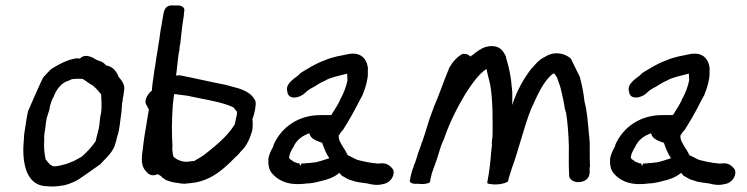

<svg xmlns="http://www.w3.org/2000/svg" viewBox="-20 -676 2721 699"><path d="M72 -213C69 -196 67 -182 67 -170C60 -102 66 1 152 2C170 4 186 3 203 0C224 -2 240 -10 256 -17C267 -22 345 -78 345 -78C362 -97 386 -116 398 -146L399 -151C403 -160 405 -174 408 -184L409 -185C410 -190 412 -196 413 -203L416 -221C418 -232 418 -242 420 -251V-252C421 -262 423 -270 423 -282C424 -287 424 -295 424 -300L426 -304V-305C427 -310 426 -314 427 -317C429 -323 430 -333 431 -342C438 -368 421 -385 412 -396C405 -414 392 -434 366 -438C356 -451 343 -454 331 -458V-459H330C327 -460 294 -486 271 -463H266L261 -464H260C224 -459 193 -441 167 -425C163 -422 138 -395 138 -395C133 -389 82 -271 82 -271C78 -253 75 -234 72 -213ZM150 -246C153 -255 156 -266 160 -277V-279C162 -293 168 -311 174 -322L175 -323C185 -351 204 -374 226 -381H227C235 -384 241 -388 243 -388H245C249 -389 253 -389 258 -389H273C277 -389 278 -389 282 -388C287 -384 295 -381 298 -377L317 -365H318C323 -360 333 -351 338 -345C341 -341 343 -338 348 -333C349 -311 352 -287 347 -259L346 -257C344 -244 343 -235 342 -223L339 -205C338 -202 337 -200 336 -193C333 -184 331 -173 329 -165V-163C317 -145 297 -122 278 -106C274 -104 269 -101 264 -98L249 -90C245 -88 237 -85 232 -83H231C227 -81 222 -79 217 -78H216C202 -74 187 -69 172 -71C170 -72 168 -73 162 -77C156 -83 152 -89 146 -96C142 -116 139 -140 141 -166V-167C140 -179 142 -194 145 -209V-210C146 -223 148 -235 150 -246Z M515 -291 522 -277C518 -257 515 -233 511 -211C505 -178 501 -145 497 -111C495 -89 497 -67 511 -53C518 -44 531 -31 554 -42C559 -39 570 -34 571 -29C577 -27 578 -24 585 -20H586C599 -15 612 -11 627 -10C635 -8 644 -7 652 -7H654C660 -8 666 -9 671 -9H672C679 -10 687 -11 693 -12C738 -20 776 -46 805 -73C815 -82 824 -90 834 -101C841 -107 849 -114 857 -125C877 -143 888 -168 896 -193C902 -211 900 -231 899 -243C903 -252 906 -264 908 -274C910 -286 914 -305 907 -314C895 -335 872 -347 846 -355L802 -367C745 -378 691 -391 634 -402H630C627 -401 625 -401 621 -401C625 -429 627 -461 632 -490L633 -491C633 -498 634 -505 635 -513L636 -514C640 -548 643 -584 649 -617V-618C650 -628 650 -633 651 -637C653 -650 641 -654 633 -656H613C611 -656 607 -657 600 -656C581 -654 576 -633 575 -625L565 -568C563 -557 562 -547 560 -532C558 -519 555 -505 553 -488C550 -473 548 -457 546 -443C543 -428 541 -414 539 -397C538 -391 537 -383 536 -377C534 -366 534 -357 533 -346C520 -337 500 -309 515 -291ZM614 -333H621C623 -333 627 -332 634 -331C650 -329 665 -328 678 -324H679L708 -318C753 -309 797 -301 830 -285L838 -275C842 -272 844 -269 842 -256L840 -249L838 -239C837 -235 836 -231 835 -225C835 -224 834 -222 830 -216C818 -198 803 -181 787 -166C768 -148 749 -132 728 -116C716 -106 705 -101 687 -90C680 -89 679 -89 676 -89H674C672 -88 666 -88 660 -87C640 -87 623 -95 612 -105C609 -113 608 -121 607 -138L608 -142C605 -194 605 -232 609 -292C610 -300 611 -309 612 -319C613 -323 613 -327 614 -333Z M957 -96C956 -76 959 -58 971 -44C991 -21 1024 -3 1073 -6C1080 -6 1089 -7 1096 -8C1114 -8 1134 -13 1149 -17C1172 -22 1196 -30 1216 -47C1218 -42 1223 -39 1226 -35H1227C1236 -31 1245 -22 1262 -19C1277 -12 1300 -11 1318 -8C1332 -4 1354 0 1375 -6C1392 -8 1411 -24 1413 -45C1414 -50 1412 -55 1411 -59C1404 -68 1391 -85 1364 -81H1355L1354 -80H1353L1352 -81L1333 -83L1316 -86C1306 -88 1292 -91 1281 -94C1271 -98 1260 -105 1246 -111C1241 -119 1237 -130 1231 -137C1222 -154 1213 -162 1213 -182C1216 -187 1221 -195 1226 -201H1227L1228 -202C1239 -219 1247 -233 1257 -250C1267 -267 1278 -288 1287 -306L1301 -332V-333C1309 -353 1314 -368 1318 -392C1320 -403 1319 -414 1319 -422L1320 -423C1318 -455 1300 -486 1254 -480H1253C1220 -473 1193 -470 1161 -456C1128 -444 1104 -428 1077 -412L1073 -409C1065 -399 1059 -398 1042 -383C1034 -375 1020 -361 1026 -343C1029 -309 1074 -320 1091 -338C1099 -346 1106 -351 1123 -360H1124L1125 -361C1137 -369 1152 -378 1165 -383H1166V-384C1187 -395 1214 -400 1244 -408V-404C1244 -397 1245 -391 1245 -384C1241 -361 1231 -337 1221 -318H1220V-317C1213 -298 1198 -277 1186 -257H1147C1067 -257 1006 -214 977 -151C975 -146 975 -142 973 -139C966 -127 960 -114 957 -98ZM1033 -106 1034 -111C1035 -117 1042 -131 1046 -138L1047 -139L1048 -140C1058 -165 1080 -182 1107 -191V-188C1112 -170 1133 -163 1153 -156C1159 -138 1167 -117 1179 -100C1158 -94 1135 -84 1117 -84H1116L1111 -83L1095 -82L1089 -81H1078C1073 -70 1072 -70 1071 -81H1069C1064 -81 1061 -82 1058 -84H1057L1056 -85H1054C1049 -87 1044 -90 1041 -94H1040C1035 -96 1032 -100 1033 -106Z M1472 -18C1471 -13 1477 -8 1488 -7H1490C1491 -7 1492 -6 1502 -7C1507 -6 1515 -6 1520 -6H1521C1531 -7 1545 -9 1546 -15L1547 -24C1552 -50 1563 -73 1572 -101L1585 -143C1589 -153 1592 -162 1597 -171V-172C1618 -233 1646 -287 1676 -337C1697 -369 1723 -407 1751 -425C1754 -409 1758 -396 1763 -375C1770 -344 1772 -303 1773 -270C1773 -240 1774 -210 1773 -179C1773 -171 1769 -161 1771 -148C1766 -108 1766 -82 1759 -41L1754 -12C1753 -9 1757 -6 1766 -6C1784 -2 1818 -6 1830 -16V-18C1830 -20 1831 -21 1833 -30C1836 -40 1840 -53 1844 -65C1868 -130 1887 -212 1913 -278C1935 -326 1957 -379 1991 -406C1993 -408 1995 -408 1997 -409C2001 -404 2005 -399 2008 -394C2009 -392 2009 -389 2011 -385L2019 -362C2024 -345 2029 -320 2033 -301C2035 -289 2036 -278 2041 -265C2047 -228 2050 -182 2051 -142C2051 -109 2050 -75 2052 -41C2050 -24 2067 -12 2088 -13C2094 -13 2100 -15 2106 -17C2134 -30 2125 -57 2127 -67L2128 -71C2127 -89 2127 -99 2127 -118V-142C2128 -160 2125 -172 2124 -189C2120 -230 2118 -269 2108 -306C2105 -336 2098 -370 2091 -396C2090 -398 2058 -463 2058 -463C2038 -481 1999 -492 1964 -469C1941 -458 1930 -443 1917 -428H1916C1886 -389 1862 -347 1845 -294V-341C1843 -367 1840 -392 1835 -417C1831 -437 1826 -453 1822 -467L1823 -468C1816 -482 1806 -507 1774 -508C1766 -509 1755 -507 1748 -505H1747C1729 -498 1715 -488 1701 -476C1699 -475 1694 -472 1692 -470C1689 -475 1681 -480 1670 -480H1664C1644 -469 1628 -451 1616 -430C1596 -383 1580 -333 1560 -288L1559 -286C1558 -282 1557 -278 1555 -274C1540 -237 1531 -199 1518 -162L1517 -160C1517 -159 1516 -157 1514 -154V-151C1511 -142 1507 -132 1503 -121C1497 -103 1494 -89 1487 -74L1486 -69C1486 -68 1486 -69 1484 -65C1481 -57 1478 -46 1476 -38Z M2201 -96C2200 -76 2203 -58 2215 -44C2235 -21 2268 -3 2317 -6C2324 -6 2333 -7 2340 -8C2358 -8 2378 -13 2393 -17C2416 -22 2440 -30 2460 -47C2462 -42 2467 -39 2470 -35H2471C2480 -31 2489 -22 2506 -19C2521 -12 2544 -11 2562 -8C2576 -4 2598 0 2619 -6C2636 -8 2655 -24 2657 -45C2658 -50 2656 -55 2655 -59C2648 -68 2635 -85 2608 -81H2599L2598 -80H2597L2596 -81L2577 -83L2560 -86C2550 -88 2536 -91 2525 -94C2515 -98 2504 -105 2490 -111C2485 -119 2481 -130 2475 -137C2466 -154 2457 -162 2457 -182C2460 -187 2465 -195 2470 -201H2471L2472 -202C2483 -219 2491 -233 2501 -250C2511 -267 2522 -288 2531 -306L2545 -332V-333C2553 -353 2558 -368 2562 -392C2564 -403 2563 -414 2563 -422L2564 -423C2562 -455 2544 -486 2498 -480H2497C2464 -473 2437 -470 2405 -456C2372 -444 2348 -428 2321 -412L2317 -409C2309 -399 2303 -398 2286 -383C2278 -375 2264 -361 2270 -343C2273 -309 2318 -320 2335 -338C2343 -346 2350 -351 2367 -360H2368L2369 -361C2381 -369 2396 -378 2409 -383H2410V-384C2431 -395 2458 -400 2488 -408V-404C2488 -397 2489 -391 2489 -384C2485 -361 2475 -337 2465 -318H2464V-317C2457 -298 2442 -277 2430 -257H2391C2311 -257 2250 -214 2221 -151C2219 -146 2219 -142 2217 -139C2210 -127 2204 -114 2201 -98ZM2277 -106 2278 -111C2279 -117 2286 -131 2290 -138L2291 -139L2292 -140C2302 -165 2324 -182 2351 -191V-188C2356 -170 2377 -163 2397 -156C2403 -138 2411 -117 2423 -100C2402 -94 2379 -84 2361 -84H2360L2355 -83L2339 -82L2333 -81H2322C2317 -70 2316 -70 2315 -81H2313C2308 -81 2305 -82 2302 -84H2301L2300 -85H2298C2293 -87 2288 -90 2285 -94H2284C2279 -96 2276 -100 2277 -106Z"/></svg>

Font: Scribbler
Style: ExBdIta
Weight: 800
Designer: Mew Too
Foundry: Cannot Into Space Fonts
Version: Version 1.001